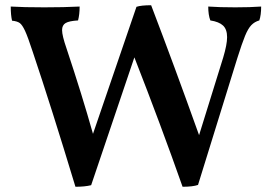

<svg xmlns="http://www.w3.org/2000/svg" viewBox="-20 -704 1038 733"><path d="M977 -679Q977 -646 970 -626Q952 -621 939.5 -608Q927 -595 915.5 -567Q904 -539 886 -482L736 2Q716 9 677 9Q595 -224 493 -485L328 3Q304 9 268 9Q176 -295 105 -506Q86 -564 75.5 -586.5Q65 -609 55.5 -616Q46 -623 26 -625Q21 -646 21 -679Q69 -676 149 -676Q225 -676 284 -679Q284 -649 278 -626Q244 -624 230.5 -616Q217 -608 217 -589Q217 -568 234 -519Q293 -342 335 -193L501 -678Q519 -684 557 -684Q646 -451 740 -188L832 -484Q847 -534 847 -562Q847 -592 831.5 -606.5Q816 -621 783 -626Q775 -647 775 -679Q817 -676 878 -676Q936 -676 977 -679Z"/></svg>

Font: Vollkorn SC SemiBold
Style: Regular
Weight: 600
Designer: Friedrich Althausen
Foundry: Friedrich Althausen
Version: Version 4.015